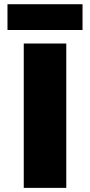

<svg xmlns="http://www.w3.org/2000/svg" viewBox="-20 -911 437 931"><path d="M95.2 0V-700H301.4V0ZM16.3 -890.5H380.2V-765.5H16.3Z"/></svg>

Font: Science Gothic
Style: Regular
Weight: 400
Designer: Thomas Phinney, Vassil Kateliev, Brandon Buerkle
Foundry: Font Detective LLC
Version: Version 1.018